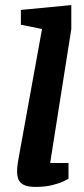

<svg xmlns="http://www.w3.org/2000/svg" viewBox="-20 -727 329 754"><path d="M120 7Q87 7 71.5 -2Q56 -11 51.5 -24.5Q47 -38 47 -51Q47 -69 49.5 -85Q52 -101 54 -111L145 -613L62 -630V-688L260 -707V-613L177 -87H249V-25Q246 -23 229.5 -15Q213 -7 185 0Q157 7 120 7Z"/></svg>

Font: Faustina
Style: Bold Italic
Weight: 700
Italic angle: -8°
Designer: Alfonso Garcia
Foundry: http://www.omnibus-type.com
Version: Version 1.200